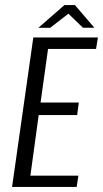

<svg xmlns="http://www.w3.org/2000/svg" viewBox="-20 -739 407 759"><path d="M27.7 0 111.7 -591H367.1L359.7 -545.5H169.9L140.4 -333.7H291.7L285 -284.2H133L100.1 -44.6H289.9L283.1 0ZM131.8 -629.2 234.6 -718.9H276.3L353 -629.4H307.8L250.5 -684.9L178.3 -629.2Z"/></svg>

Font: Alumni Sans SC Thin
Style: Italic
Weight: 100
Italic angle: -8°
Designer: Robert E. Leuschke
Foundry: Robert E. Leuschke
Version: Version 1.016